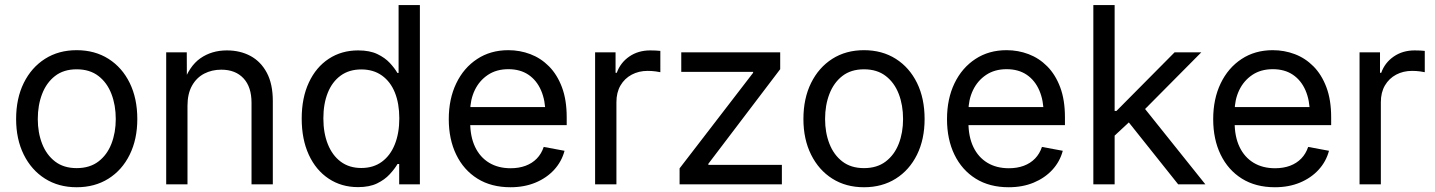

<svg xmlns="http://www.w3.org/2000/svg" viewBox="-20 -748 5823 779"><path d="M291 11.7Q217.8 11.7 162.6 -23.2Q107.4 -58.1 76.4 -120.6Q45.4 -183.1 45.4 -265.1Q45.4 -348.6 76.4 -411.4Q107.4 -474.1 162.6 -509.3Q217.8 -544.4 291 -544.4Q364.7 -544.4 420.2 -509.3Q475.6 -474.1 506.3 -411.4Q537.1 -348.6 537.1 -265.1Q537.1 -183.1 506.3 -120.6Q475.6 -58.1 420.2 -23.2Q364.7 11.7 291 11.7ZM291 -65.9Q344.2 -65.9 379.4 -92.8Q414.6 -119.6 432.1 -164.8Q449.7 -210 449.7 -265.1Q449.7 -321.3 432.1 -366.9Q414.6 -412.6 379.4 -439.7Q344.2 -466.8 291 -466.8Q238.3 -466.8 203.4 -439.7Q168.5 -412.6 150.9 -366.9Q133.3 -321.3 133.3 -265.1Q133.3 -210 150.9 -164.8Q168.5 -119.6 203.4 -92.8Q238.3 -65.9 291 -65.9Z M740.7 -318.8V0H654.3V-535.6H737.8L738.3 -405.8H722.2Q747.1 -479.5 793 -511.5Q838.9 -543.5 900.4 -543.5Q954.6 -543.5 996.6 -520.8Q1038.6 -498 1062.7 -452.6Q1086.9 -407.2 1086.9 -337.9V0H1000.5V-331.1Q1000.5 -395.5 967.8 -430.4Q935.1 -465.3 877.9 -465.3Q839.4 -465.3 808.1 -449Q776.9 -432.6 758.8 -399.9Q740.7 -367.2 740.7 -318.8Z M1432.6 11.2Q1365.2 11.2 1313.5 -23.2Q1261.7 -57.6 1232.9 -120.1Q1204.1 -182.6 1204.1 -267.1Q1204.1 -351.1 1233.2 -413.3Q1262.2 -475.6 1314 -509.5Q1365.7 -543.5 1433.1 -543.5Q1480 -543.5 1511 -528.6Q1542 -513.7 1561.5 -492.7Q1581.1 -471.7 1592.3 -452.1H1597.2V-727.5H1683.6V0H1599.6V-82.5H1592.8Q1581.1 -62.5 1561 -40.8Q1541 -19 1510 -3.9Q1479 11.2 1432.6 11.2ZM1445.8 -66.4Q1495.1 -66.4 1529.5 -91.8Q1564 -117.2 1582 -162.6Q1600.1 -208 1600.1 -267.6Q1600.1 -327.6 1582.3 -372.1Q1564.5 -416.5 1529.8 -441.4Q1495.1 -466.3 1445.8 -466.3Q1396.5 -466.3 1362.1 -441.2Q1327.6 -416 1309.8 -371.3Q1292 -326.7 1292 -267.6Q1292 -208.5 1310.1 -163.1Q1328.1 -117.7 1362.5 -92Q1397 -66.4 1445.8 -66.4Z M2051.3 11.7Q1973.1 11.7 1917.2 -23.2Q1861.3 -58.1 1831.1 -120.4Q1800.8 -182.6 1800.8 -264.6Q1800.8 -346.7 1831.1 -409.7Q1861.3 -472.7 1915.8 -508.5Q1970.2 -544.4 2042.5 -544.4Q2089.4 -544.4 2131.8 -528.3Q2174.3 -512.2 2207.5 -478.8Q2240.7 -445.3 2260 -394Q2279.3 -342.8 2279.3 -272V-240.2H1855.5V-313.5H2231.9L2192.9 -286.6Q2192.9 -340.3 2175.3 -381.1Q2157.7 -421.9 2124.3 -444.6Q2090.8 -467.3 2042.5 -467.3Q1994.1 -467.3 1959.5 -444.1Q1924.8 -420.9 1906.2 -382.1Q1887.7 -343.3 1887.7 -296.4V-251.5Q1887.7 -193.4 1907.7 -151.6Q1927.7 -109.9 1964.6 -87.6Q2001.5 -65.4 2051.8 -65.4Q2085.4 -65.4 2112.3 -75.4Q2139.2 -85.4 2158 -104.7Q2176.8 -124 2186 -151.9L2270.5 -136.2Q2258.8 -92.3 2228.3 -59.1Q2197.8 -25.9 2152.6 -7.1Q2107.4 11.7 2051.3 11.7Z M2394.5 0V-535.6H2477.5V-452.6H2482.4Q2497.1 -493.7 2533.2 -518.6Q2569.3 -543.5 2618.2 -543.5Q2628.4 -543.5 2640.4 -543Q2652.3 -542.5 2659.2 -541.5V-455.1Q2655.3 -456.1 2640.1 -458.3Q2625 -460.4 2607.4 -460.4Q2571.8 -460.4 2543 -445.1Q2514.2 -429.7 2497.6 -401.4Q2481 -373 2481 -333.5V0Z M2737.3 0V-64.9L3035.6 -452.6V-456.5H2744.1V-535.6H3145.5V-467.3L2854 -83.5V-79.1H3152.3V0Z M3485.4 11.7Q3412.1 11.7 3356.9 -23.2Q3301.8 -58.1 3270.8 -120.6Q3239.7 -183.1 3239.7 -265.1Q3239.7 -348.6 3270.8 -411.4Q3301.8 -474.1 3356.9 -509.3Q3412.1 -544.4 3485.4 -544.4Q3559.1 -544.4 3614.5 -509.3Q3669.9 -474.1 3700.7 -411.4Q3731.4 -348.6 3731.4 -265.1Q3731.4 -183.1 3700.7 -120.6Q3669.9 -58.1 3614.5 -23.2Q3559.1 11.7 3485.4 11.7ZM3485.4 -65.9Q3538.6 -65.9 3573.7 -92.8Q3608.9 -119.6 3626.5 -164.8Q3644 -210 3644 -265.1Q3644 -321.3 3626.5 -366.9Q3608.9 -412.6 3573.7 -439.7Q3538.6 -466.8 3485.4 -466.8Q3432.6 -466.8 3397.7 -439.7Q3362.8 -412.6 3345.2 -366.9Q3327.6 -321.3 3327.6 -265.1Q3327.6 -210 3345.2 -164.8Q3362.8 -119.6 3397.7 -92.8Q3432.6 -65.9 3485.4 -65.9Z M4072.8 11.7Q3994.6 11.7 3938.7 -23.2Q3882.8 -58.1 3852.5 -120.4Q3822.3 -182.6 3822.3 -264.6Q3822.3 -346.7 3852.5 -409.7Q3882.8 -472.7 3937.3 -508.5Q3991.7 -544.4 4064 -544.4Q4110.8 -544.4 4153.3 -528.3Q4195.8 -512.2 4229 -478.8Q4262.2 -445.3 4281.5 -394Q4300.8 -342.8 4300.8 -272V-240.2H3877V-313.5H4253.4L4214.4 -286.6Q4214.4 -340.3 4196.8 -381.1Q4179.2 -421.9 4145.8 -444.6Q4112.3 -467.3 4064 -467.3Q4015.6 -467.3 3981 -444.1Q3946.3 -420.9 3927.7 -382.1Q3909.2 -343.3 3909.2 -296.4V-251.5Q3909.2 -193.4 3929.2 -151.6Q3949.2 -109.9 3986.1 -87.6Q4022.9 -65.4 4073.2 -65.4Q4106.9 -65.4 4133.8 -75.4Q4160.6 -85.4 4179.4 -104.7Q4198.2 -124 4207.5 -151.9L4292 -136.2Q4280.3 -92.3 4249.8 -59.1Q4219.2 -25.9 4174.1 -7.1Q4128.9 11.7 4072.8 11.7Z M4497.1 -192.9V-297.9H4509.8L4745.6 -535.6H4854L4602.1 -281.7H4592.8ZM4416 0V-727.5H4502.4V0ZM4760.3 0 4551.3 -262.2 4612.3 -322.8 4870.6 0Z M5152.8 11.7Q5074.7 11.7 5018.8 -23.2Q4962.9 -58.1 4932.6 -120.4Q4902.3 -182.6 4902.3 -264.6Q4902.3 -346.7 4932.6 -409.7Q4962.9 -472.7 5017.3 -508.5Q5071.8 -544.4 5144 -544.4Q5190.9 -544.4 5233.4 -528.3Q5275.9 -512.2 5309.1 -478.8Q5342.3 -445.3 5361.6 -394Q5380.9 -342.8 5380.9 -272V-240.2H4957V-313.5H5333.5L5294.4 -286.6Q5294.4 -340.3 5276.9 -381.1Q5259.3 -421.9 5225.8 -444.6Q5192.4 -467.3 5144 -467.3Q5095.7 -467.3 5061 -444.1Q5026.4 -420.9 5007.8 -382.1Q4989.3 -343.3 4989.3 -296.4V-251.5Q4989.3 -193.4 5009.3 -151.6Q5029.3 -109.9 5066.2 -87.6Q5103 -65.4 5153.3 -65.4Q5187 -65.4 5213.9 -75.4Q5240.7 -85.4 5259.5 -104.7Q5278.3 -124 5287.6 -151.9L5372.1 -136.2Q5360.4 -92.3 5329.8 -59.1Q5299.3 -25.9 5254.2 -7.1Q5209 11.7 5152.8 11.7Z M5496.1 0V-535.6H5579.1V-452.6H5584Q5598.6 -493.7 5634.8 -518.6Q5670.9 -543.5 5719.7 -543.5Q5730 -543.5 5741.9 -543Q5753.9 -542.5 5760.7 -541.5V-455.1Q5756.8 -456.1 5741.7 -458.3Q5726.6 -460.4 5709 -460.4Q5673.3 -460.4 5644.5 -445.1Q5615.7 -429.7 5599.1 -401.4Q5582.5 -373 5582.5 -333.5V0Z"/></svg>

Font: Inter 20pt
Style: Regular
Weight: 400
Version: Version 4.001;git-66647c0bb